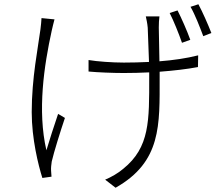

<svg xmlns="http://www.w3.org/2000/svg" viewBox="-20 -820 1040 902"><path d="M874 -633C859 -675 832 -736 814 -771L777 -759C796 -722 820 -662 835 -619ZM175 -735C174 -722 173 -702 170 -682C159 -598 129 -453 129 -293C129 -168 160 -44 179 16L222 10C222 2 220 -10 220 -18C219 -31 221 -47 223 -61C233 -105 265 -207 285 -266L253 -285C234 -228 212 -162 198 -114C155 -300 187 -512 223 -676C227 -693 232 -715 236 -729ZM665 -743C668 -729 672 -712 674 -690C675 -668 678 -592 680 -529C640 -527 601 -526 562 -526C508 -526 437 -531 396 -538V-484C436 -480 511 -477 561 -477C600 -477 641 -478 681 -480V-457C681 -253 684 -128 559 -27C536 -7 501 13 474 24L523 62C739 -60 730 -233 730 -457V-483C795 -488 858 -495 910 -505L911 -560C856 -546 794 -537 729 -532C728 -595 726 -669 726 -691C726 -712 727 -725 729 -743ZM875 -788C896 -752 918 -695 935 -650L973 -665C957 -706 931 -765 912 -800Z"/></svg>

Font: Noto Sans JP Light
Style: Regular
Weight: 300
Designer: Ryoko NISHIZUKA (kana & ideographs); Paul D. Hunt (Latin, Greek & Cyrillic); Wenlong ZHANG (bopomofo); Sandoll Communica
Foundry: Adobe Systems Incorporated
Version: Version 1.004;PS 1.004;hotconv 1.0.82;makeotf.lib2.5.63406